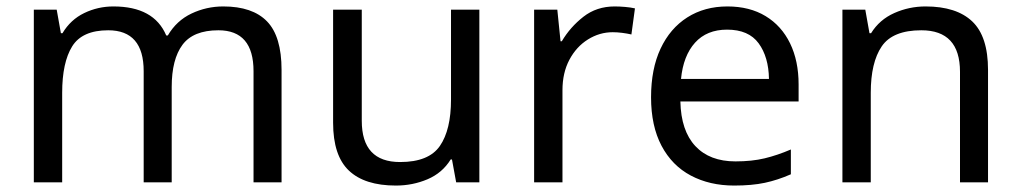

<svg xmlns="http://www.w3.org/2000/svg" viewBox="-20 -566 3168 596"><path d="M673 -546Q764 -546 809 -499.5Q854 -453 854 -349V0H767V-345Q767 -472 658 -472Q580 -472 546.5 -427Q513 -382 513 -296V0H426V-345Q426 -472 316 -472Q235 -472 204 -422Q173 -372 173 -278V0H85V-536H156L169 -463H174Q199 -505 241.5 -525.5Q284 -546 332 -546Q458 -546 496 -456H501Q528 -502 574.5 -524Q621 -546 673 -546Z M1468 -536V0H1396L1383 -71H1379Q1353 -29 1307 -9.5Q1261 10 1209 10Q1112 10 1063 -36.5Q1014 -83 1014 -185V-536H1103V-191Q1103 -63 1222 -63Q1311 -63 1345.5 -113Q1380 -163 1380 -257V-536Z M1888 -546Q1903 -546 1920.5 -544.5Q1938 -543 1951 -540L1940 -459Q1927 -462 1911.5 -464Q1896 -466 1882 -466Q1841 -466 1805 -443.5Q1769 -421 1747.5 -380.5Q1726 -340 1726 -286V0H1638V-536H1710L1720 -438H1724Q1750 -482 1791 -514Q1832 -546 1888 -546Z M2238 -546Q2307 -546 2356.5 -516Q2406 -486 2432.5 -431.5Q2459 -377 2459 -304V-251H2092Q2094 -160 2138.5 -112.5Q2183 -65 2263 -65Q2314 -65 2353.5 -74.5Q2393 -84 2435 -102V-25Q2394 -7 2354 1.5Q2314 10 2259 10Q2183 10 2124.5 -21Q2066 -52 2033.5 -113.5Q2001 -175 2001 -264Q2001 -352 2030.5 -415Q2060 -478 2113.5 -512Q2167 -546 2238 -546ZM2237 -474Q2174 -474 2137.5 -433.5Q2101 -393 2094 -321H2367Q2366 -389 2335 -431.5Q2304 -474 2237 -474Z M2853 -546Q2949 -546 2998 -499.5Q3047 -453 3047 -349V0H2960V-343Q2960 -472 2840 -472Q2751 -472 2717 -422Q2683 -372 2683 -278V0H2595V-536H2666L2679 -463H2684Q2710 -505 2756 -525.5Q2802 -546 2853 -546Z"/></svg>

Font: Noto Kufi Arabic
Style: Regular
Weight: 400
Designer: Monotype Design Team, David Williams, Khaled Hosny
Foundry: Google LLC
Version: Version 2.109; ttfautohint (v1.8.4.7-5d5b)